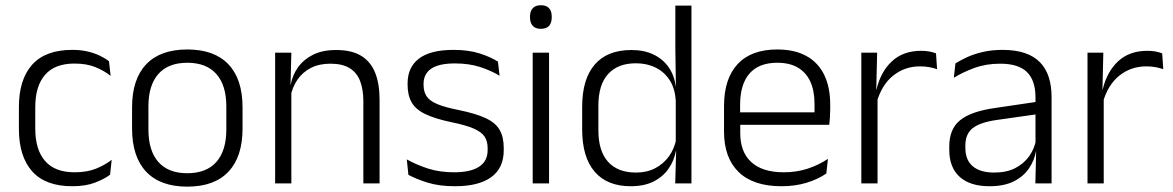

<svg xmlns="http://www.w3.org/2000/svg" viewBox="-20 -684 4374 716"><path d="M249.5 10.5Q149.5 10.5 100 -45Q50.5 -100.5 50.5 -203V-285Q50.5 -387.5 100 -442.8Q149.5 -498 249.5 -498Q282 -498 307.8 -491.8Q333.5 -485.5 353.5 -475.8Q373.5 -466 386.5 -455.5L392.5 -401Q369 -420 336.2 -433.5Q303.5 -447 257.5 -447Q184.5 -447 148 -405Q111.5 -363 111.5 -284V-204.5Q111.5 -126 148 -83.8Q184.5 -41.5 258 -41.5Q305 -41.5 338.5 -55.2Q372 -69 396.5 -88L390.5 -32.5Q369.5 -16.5 334.5 -3Q299.5 10.5 249.5 10.5Z M678.5 12Q577.5 12 525 -43.8Q472.5 -99.5 472.5 -204.5V-284Q472.5 -388.5 525 -444Q577.5 -499.5 678.5 -499.5Q779.5 -499.5 832 -444Q884.5 -388.5 884.5 -284V-204.5Q884.5 -99.5 832 -43.8Q779.5 12 678.5 12ZM678.5 -38Q749.5 -38 786.8 -80Q824 -122 824 -201V-287.5Q824 -366 786.8 -408Q749.5 -450 678.5 -450Q607.5 -450 570.5 -408Q533.5 -366 533.5 -287.5V-201Q533.5 -122 570.5 -80Q607.5 -38 678.5 -38Z M1335 0V-306Q1335 -349.5 1323.2 -381Q1311.5 -412.5 1284.5 -429.5Q1257.5 -446.5 1212 -446.5Q1170 -446.5 1139 -430.5Q1108 -414.5 1089 -386.5Q1070 -358.5 1063 -322.5L1050.5 -367.5H1064Q1070.5 -403.5 1091.2 -432.8Q1112 -462 1147.2 -479.8Q1182.5 -497.5 1233 -497.5Q1292 -497.5 1327.5 -475.5Q1363 -453.5 1379.2 -412.2Q1395.5 -371 1395.5 -312V0ZM1006 0V-487.5H1066.5L1063.5 -367L1066.5 -364V0Z M1676.5 10.5Q1617.5 10.5 1574.5 -3Q1531.5 -16.5 1503 -32L1497 -89.5Q1533 -69.5 1576 -55.5Q1619 -41.5 1674 -41.5Q1734.5 -41.5 1766.5 -62.2Q1798.5 -83 1798.5 -124V-131Q1798.5 -157.5 1787 -174.8Q1775.5 -192 1746 -204.8Q1716.5 -217.5 1662.5 -228.5Q1601 -241.5 1565.5 -258.8Q1530 -276 1515 -302.5Q1500 -329 1500 -368V-373Q1500 -433.5 1542.8 -465.8Q1585.5 -498 1671 -498Q1728 -498 1769.5 -484.5Q1811 -471 1837 -454L1843 -401.5Q1811 -421 1770 -434.2Q1729 -447.5 1676 -447.5Q1635.5 -447.5 1609.8 -438.5Q1584 -429.5 1571.8 -412.5Q1559.5 -395.5 1559.5 -372.5V-368Q1559.5 -342 1571 -324.8Q1582.5 -307.5 1611.5 -295.5Q1640.5 -283.5 1691.5 -273.5Q1754.5 -260.5 1791 -243.5Q1827.5 -226.5 1843 -200Q1858.5 -173.5 1858.5 -132.5V-123.5Q1858.5 -57.5 1812 -23.5Q1765.5 10.5 1676.5 10.5Z M1966.5 0V-487.5H2027.5V0ZM1997 -576.5Q1977 -576.5 1966.8 -587.5Q1956.5 -598.5 1956.5 -619V-622.5Q1956.5 -642.5 1966.8 -653.5Q1977 -664.5 1997 -664.5Q2017.5 -664.5 2027.5 -653.5Q2037.5 -642.5 2037.5 -622.5V-619Q2037.5 -598.5 2027.5 -587.5Q2017.5 -576.5 1997 -576.5Z M2332 10.5Q2244 10.5 2197.5 -43.8Q2151 -98 2151 -201V-285.5Q2151 -389 2197.8 -443.2Q2244.5 -497.5 2335 -497.5Q2381.5 -497.5 2416.8 -480.8Q2452 -464 2473.5 -433.2Q2495 -402.5 2500 -361H2520L2500 -305.5Q2498 -352.5 2478 -384Q2458 -415.5 2425.2 -431.8Q2392.5 -448 2351.5 -448Q2284 -448 2247.8 -408Q2211.5 -368 2211.5 -290.5V-197.5Q2211.5 -121 2247.5 -80.8Q2283.5 -40.5 2352 -40.5Q2392.5 -40.5 2423.5 -56.8Q2454.5 -73 2474.8 -101.2Q2495 -129.5 2502 -166L2518 -121H2500.5Q2494 -85 2473.2 -55Q2452.5 -25 2417.5 -7.2Q2382.5 10.5 2332 10.5ZM2498 0 2501.5 -122 2500 -142V-347.5L2500.5 -362L2498.5 -500.5V-663H2558.5V0Z M2894.5 10.5Q2789 10.5 2734.5 -42.5Q2680 -95.5 2680 -193.5V-288.5Q2680 -390.5 2730.8 -445Q2781.5 -499.5 2878.5 -499.5Q2943.5 -499.5 2987.5 -475Q3031.5 -450.5 3053.8 -404.5Q3076 -358.5 3076 -294V-276.5Q3076 -262 3075 -247.5Q3074 -233 3072.5 -218.5H3016.5Q3017.5 -240.5 3017.5 -260.2Q3017.5 -280 3017.5 -296.5Q3017.5 -345.5 3001.8 -379.8Q2986 -414 2955.2 -432Q2924.5 -450 2878.5 -450Q2810 -450 2775 -409.8Q2740 -369.5 2740 -293.5V-246L2740.5 -238V-187.5Q2740.5 -154 2750.2 -127Q2760 -100 2780.2 -80.8Q2800.5 -61.5 2831.2 -51.5Q2862 -41.5 2903 -41.5Q2950.5 -41.5 2991.2 -54.8Q3032 -68 3067.5 -91.5L3061.5 -37Q3030.5 -15.5 2988 -2.5Q2945.5 10.5 2894.5 10.5ZM2711.5 -218.5V-265H3059V-218.5Z M3249 -301.5 3233.5 -348 3248.5 -350Q3264.5 -417 3306.5 -455.8Q3348.5 -494.5 3415 -494.5Q3432.5 -494.5 3446.5 -491.8Q3460.5 -489 3470.5 -485L3474.5 -426Q3462 -430.5 3446 -433.5Q3430 -436.5 3411 -436.5Q3354 -436.5 3311 -402.2Q3268 -368 3249 -301.5ZM3192 0V-487.5H3251L3247.5 -341L3252.5 -336V0Z M3841 0 3844 -121.5 3841.5 -131V-288.5V-321Q3841.5 -384 3809.8 -415.2Q3778 -446.5 3710 -446.5Q3657 -446.5 3613.5 -430.5Q3570 -414.5 3537 -394L3543 -447.5Q3561 -459 3586.5 -470.8Q3612 -482.5 3645.2 -490.2Q3678.5 -498 3718.5 -498Q3767.5 -498 3802.2 -486Q3837 -474 3859 -451Q3881 -428 3891.2 -395.5Q3901.5 -363 3901.5 -322.5V0ZM3670 10.5Q3597.5 10.5 3558.8 -24.5Q3520 -59.5 3520 -125V-138Q3520 -202.5 3559.8 -235.2Q3599.5 -268 3688.5 -281L3851.5 -305L3854.5 -259L3696 -236.5Q3634 -227.5 3607 -205.8Q3580 -184 3580 -141.5V-132.5Q3580 -87.5 3607.5 -64Q3635 -40.5 3688 -40.5Q3733.5 -40.5 3765.8 -57Q3798 -73.5 3817.8 -101.2Q3837.5 -129 3844 -163.5L3856 -120.5H3843.5Q3837.5 -86 3817.2 -56Q3797 -26 3760.8 -7.8Q3724.5 10.5 3670 10.5Z M4092.5 -301.5 4077 -348 4092 -350Q4108 -417 4150 -455.8Q4192 -494.5 4258.5 -494.5Q4276 -494.5 4290 -491.8Q4304 -489 4314 -485L4318 -426Q4305.5 -430.5 4289.5 -433.5Q4273.5 -436.5 4254.5 -436.5Q4197.5 -436.5 4154.5 -402.2Q4111.5 -368 4092.5 -301.5ZM4035.5 0V-487.5H4094.5L4091 -341L4096 -336V0Z"/></svg>

Font: Anek Tamil Medium Light
Style: Regular
Weight: 300
Version: Version 1.003